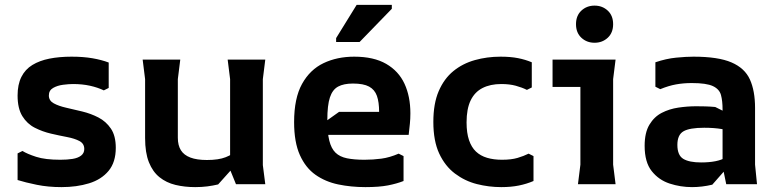

<svg xmlns="http://www.w3.org/2000/svg" viewBox="-20 -754 3179 786"><path d="M425 -498V-394L405 -384Q380 -396 348.5 -403Q317 -410 279 -410Q262 -410 238.5 -407Q215 -404 197.5 -394Q180 -384 180 -363Q180 -342 200 -331Q220 -320 251 -313Q282 -306 317 -297.5Q352 -289 383 -273Q414 -257 434 -227.5Q454 -198 454 -149Q454 -90 424.5 -54.5Q395 -19 344.5 -3.5Q294 12 232 12Q177 12 130.5 2.5Q84 -7 52 -17V-126L72 -136Q91 -124 128 -112Q165 -100 227 -100Q255 -100 277 -103.5Q299 -107 312 -117Q325 -127 325 -144Q325 -166 305.5 -176.5Q286 -187 254.5 -193Q223 -199 188.5 -207Q154 -215 122.5 -231Q91 -247 71.5 -278.5Q52 -310 52 -363Q52 -408 67.5 -439Q83 -470 112.5 -488Q142 -506 182.5 -514Q223 -522 273 -522Q321 -522 358.5 -515.5Q396 -509 425 -498Z M779 12Q736 12 698.5 3Q661 -6 633 -28.5Q605 -51 589.5 -90Q574 -129 574 -189V-430L564 -510H718L708 -430V-190Q708 -159 720.5 -139Q733 -119 759.5 -109Q786 -99 827 -99Q875 -99 904 -110.5Q933 -122 951 -139V-86L873 1Q852 6 829 9Q806 12 779 12ZM946 0 922 -59V-430L912 -510H1066L1056 -430V-78L1066 0Z M1184 -254Q1184 -352 1216.5 -410.5Q1249 -469 1304.5 -495.5Q1360 -522 1430 -522Q1510 -522 1561 -492.5Q1612 -463 1636 -411Q1660 -359 1660 -290Q1660 -268 1658 -248Q1656 -228 1653 -202H1278V-232L1368 -296H1532Q1532 -336 1523 -361.5Q1514 -387 1491 -399.5Q1468 -412 1425 -412Q1387 -412 1364 -399.5Q1341 -387 1330.5 -355Q1320 -323 1320 -263Q1320 -211 1328 -178.5Q1336 -146 1353.5 -129Q1371 -112 1400.5 -106Q1430 -100 1472 -100Q1507 -100 1541 -104.5Q1575 -109 1612 -125L1632 -115V-13Q1604 -2 1568 5Q1532 12 1476 12Q1417 12 1364.5 1Q1312 -10 1271.5 -38.5Q1231 -67 1207.5 -119.5Q1184 -172 1184 -254ZM1452 -582H1356V-598L1440 -734H1584V-718Z M2032 12Q1981 12 1932 -0.5Q1883 -13 1842.5 -43.5Q1802 -74 1778 -125.5Q1754 -177 1754 -255Q1754 -330 1776 -381Q1798 -432 1836 -463Q1874 -494 1924 -508Q1974 -522 2029 -522Q2070 -522 2100.5 -516Q2131 -510 2157 -499V-396L2137 -386Q2117 -396 2091.5 -403Q2066 -410 2032 -410Q1987 -410 1955 -393.5Q1923 -377 1906.5 -342.5Q1890 -308 1890 -253Q1890 -210 1900 -180.5Q1910 -151 1928.5 -133.5Q1947 -116 1974 -108Q2001 -100 2035 -100Q2073 -100 2098.5 -107.5Q2124 -115 2144 -125L2164 -115V-13Q2136 -1 2104 5.5Q2072 12 2032 12Z M2414 -579Q2382 -579 2360 -599.5Q2338 -620 2338 -655Q2338 -690 2360 -710.5Q2382 -731 2414 -731Q2446 -731 2468 -710.5Q2490 -690 2490 -655Q2490 -620 2468 -599.5Q2446 -579 2414 -579ZM2346 0 2356 -80V-398H2242V-510H2500L2490 -430V-80L2500 0Z M2953 0 2938 -73V-306Q2938 -341 2931.5 -365Q2925 -389 2898.5 -401.5Q2872 -414 2812 -414Q2778 -414 2747.5 -408.5Q2717 -403 2683 -389L2663 -399V-499Q2707 -514 2748 -518Q2789 -522 2819 -522Q2920 -522 2974.5 -498.5Q3029 -475 3050 -428.5Q3071 -382 3071 -312V-80L3079 0ZM2813 12Q2766 12 2721.5 -2.5Q2677 -17 2648 -53.5Q2619 -90 2619 -157Q2619 -211 2638.5 -243.5Q2658 -276 2689 -292Q2720 -308 2757 -313.5Q2794 -319 2830 -319Q2847 -319 2867 -318.5Q2887 -318 2908 -316L2996 -272V-206Q2968 -220 2936 -225.5Q2904 -231 2863 -231Q2803 -231 2778 -216.5Q2753 -202 2753 -161Q2753 -118 2777.5 -103.5Q2802 -89 2850 -89Q2917 -89 2950.5 -109Q2984 -129 2999 -157L3004 -121L2896 2Q2875 7 2854 9.5Q2833 12 2813 12Z"/></svg>

Font: AR One Sans
Style: Bold
Weight: 700
Designer: Niteesh Yadav
Foundry: Niteesh Yadav
Version: Version 1.001;gftools[0.9.33]